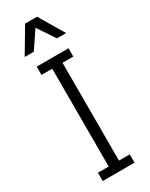

<svg xmlns="http://www.w3.org/2000/svg" viewBox="-235 -959 782 1003"><g transform="rotate(-30 156.0 -457.5)"><path d="M60 0V-50H125V-640H60V-690H252V-640H187V-50H252V0ZM31 -765 120 -915H192L281 -765H226L156 -869L86 -765Z"/></g></svg>

Font: Radio Canada Condensed Light
Style: Regular
Weight: 300
Width: 3
Designer: Charles Daoud, Etienne Aubert Bonn, Alexandre Saumier Demers, Jacques Le Bailly
Foundry: Radio-Canada
Version: Version 2.104; ttfautohint (v1.8.4.7-5d5b);gftools[0.9.28.de